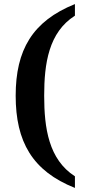

<svg xmlns="http://www.w3.org/2000/svg" viewBox="-20 -788 420 943"><path d="M348 135V78C219 -5 197 -159 197 -318C197 -476 219 -629 348 -711V-768C139 -684 57 -542 57 -318C57 -92 139 52 348 135Z"/></svg>

Font: Noto Serif Ethiopic SemiBold
Style: Regular
Weight: 600
Designer: Monotype Design Team
Foundry: Monotype Imaging Inc.
Version: Version 2.102